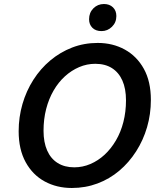

<svg xmlns="http://www.w3.org/2000/svg" viewBox="-20 -923 804 957"><path d="M338 14Q263 14 203 -18.5Q143 -51 108 -114.5Q73 -178 73 -269Q73 -339 92 -404.5Q111 -470 146.5 -525.5Q182 -581 231 -622Q280 -663 339.5 -686Q399 -709 467 -709Q542 -709 602 -676Q662 -643 697 -580Q732 -517 732 -425Q732 -354 713 -289Q694 -224 658.5 -168.5Q623 -113 574.5 -72Q526 -31 466 -8.5Q406 14 338 14ZM350 -89Q392 -89 430.5 -105.5Q469 -122 501 -151.5Q533 -181 557.5 -222.5Q582 -264 595 -315Q608 -366 608 -423Q608 -481 590 -521.5Q572 -562 538 -583.5Q504 -605 455 -605Q413 -605 374.5 -588.5Q336 -572 303.5 -542.5Q271 -513 247 -471.5Q223 -430 210 -379.5Q197 -329 197 -271Q197 -214 215 -173Q233 -132 267.5 -110.5Q302 -89 350 -89ZM486 -768Q457 -768 440.5 -784.5Q424 -801 424 -827Q424 -860 445.5 -881.5Q467 -903 498 -903Q526 -903 543 -886.5Q560 -870 560 -843Q560 -811 538 -789.5Q516 -768 486 -768Z"/></svg>

Font: Ubuntu Sans SemiBold
Style: Italic
Weight: 600
Italic angle: -13.5°
Designer: Dalton Maag Ltd
Foundry: Dalton Maag Ltd
Version: Version 1.006